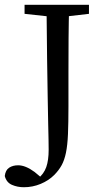

<svg xmlns="http://www.w3.org/2000/svg" viewBox="-60 -635 425 805"><path d="M40 150Q13 150 -10 140Q-33 130 -40 103Q-37 78 -21.5 68Q-6 58 16 58Q47 58 85 86L115 111L108 121H101L99 114Q124 94 134 65.5Q144 37 144 -7Q144 -25 143.5 -50.5Q143 -76 142 -117.5Q141 -159 140 -224.5Q139 -290 137.5 -385.5Q136 -481 135 -615H230Q228 -545 227.5 -473.5Q227 -402 227 -330V-189Q227 -120 225 -73Q223 -26 216.5 5.5Q210 37 198 58.5Q186 80 167 99Q144 122 110.5 136Q77 150 40 150ZM43 -577V-615H313V-577L192 -563H172Z"/></svg>

Font: Lisu Bosa Light
Style: Regular
Weight: 300
Designer: David Morse, Annie Olsen, Victor Gaultney, Frank Grießhammer (Latin)
Foundry: SIL International
Version: Version 2.000